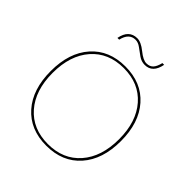

<svg xmlns="http://www.w3.org/2000/svg" viewBox="-225 -999 1165 1165"><g transform="rotate(45 357.0 -416.5)"><path d="M516 -843Q500 -759 433 -759Q404 -759 379 -776.5Q354 -794 331.5 -811Q309 -828 286 -828Q231 -828 215 -758H200Q216 -842 287 -842Q320 -842 362.5 -807.5Q405 -773 433 -773Q462 -773 477.5 -790.5Q493 -808 501 -843ZM137 -578.5Q218 -670 357 -670Q496 -670 577 -578.5Q658 -487 658 -330Q658 -173 577 -81.5Q496 10 357 10Q218 10 137 -81.5Q56 -173 56 -330Q56 -487 137 -578.5ZM565 -568Q488 -656 357 -656Q226 -656 149 -568Q72 -480 72 -330Q72 -180 149 -92Q226 -4 357 -4Q488 -4 565 -92Q642 -180 642 -330Q642 -480 565 -568Z"/></g></svg>

Font: Elaine Sans Thin
Style: Regular
Weight: 250
Designer: Wei Huang
Foundry: Wei Huang
Version: Version 2.001;December 24, 2019;FontCreator 12.0.0.2547 64-b